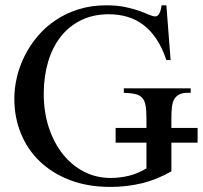

<svg xmlns="http://www.w3.org/2000/svg" viewBox="-20 -698 774 733"><path d="M634.3 -153.3V-43.9Q579.1 -12.2 521.5 1.7Q463.9 15.6 401.4 15.6Q314.9 15.6 247.1 -10.5Q179.2 -36.6 131.8 -82Q84.5 -127.4 59.6 -189Q34.7 -250.5 34.7 -321.3Q34.7 -361.8 44.7 -404.1Q54.7 -446.3 74.7 -485.8Q94.7 -525.4 124.3 -560.3Q153.8 -595.2 192.9 -621.3Q231.9 -647.5 280.3 -662.6Q328.6 -677.7 385.7 -677.7Q427.2 -677.7 458.3 -671.1Q489.3 -664.6 511.7 -656.5Q534.2 -648.4 548.8 -641.8Q563.5 -635.3 572.8 -635.3Q575.7 -635.3 579.3 -637Q583 -638.7 586.4 -643.6Q589.8 -648.4 592.5 -656.5Q595.2 -664.6 596.7 -677.7H615.2L631.3 -468.8H615.2Q599.1 -516.1 576.9 -549.3Q554.7 -582.5 526.6 -603.5Q498.5 -624.5 465.6 -634Q432.6 -643.6 395.5 -643.6Q335.4 -643.6 289.1 -620.6Q242.7 -597.7 211.2 -557.1Q179.7 -516.6 163.6 -461.7Q147.5 -406.7 147 -342.8V-340.3Q147 -270 166.5 -210.9Q186 -151.9 220.2 -109.1Q254.4 -66.4 301 -42.5Q347.7 -18.6 402.3 -18.6Q437.5 -18.6 471.9 -26.9Q506.3 -35.2 539.1 -55.2V-153.3H421.4V-209.5H539.1V-246.1Q539.1 -277.3 535.6 -295.9Q532.2 -314.5 522.7 -324.7Q513.2 -335 496.3 -338.9Q479.5 -342.8 452.6 -343.8V-360.8H708V-343.8H696.8Q676.8 -343.8 664.1 -337.2Q651.4 -330.6 644.5 -317.9Q639.2 -309.1 636.7 -291Q634.3 -272.9 634.3 -246.1V-209.5H734.4V-153.3Z"/></svg>

Font: Doulos SIL Compact
Style: Regular
Weight: 400
Designer: Walt Agee, Victor Gaultney, Peter Martin, Debbi Hosken
Foundry: SIL International
Version: Version 4.110; 2011; Maintenance release ; LnSpcTght